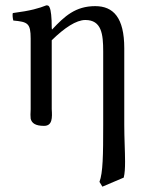

<svg xmlns="http://www.w3.org/2000/svg" viewBox="-20 -462 568 720"><path d="M174 -358C174 -398 171 -424 166 -434C164 -439 162 -442 154 -442C126 -431 97 -422 28 -413C26 -407 28 -391 30 -385C84 -380 95 -375 95 -317V-72C95 -66 95 -59 95 -52C94 -38 94 -24 95 -17C99 0 113 10 145 10C177 10 176 -21 174 -53C174 -60 174 -66 174 -72V-311C222 -358 266 -387 300 -387C361 -387 367 -334 367 -269V6C367 120 366 186 353 220L364 238L444 204C448 188 449 168 449 144C449 105 446 57 446 6V-281C446 -396 405 -439 337 -439C263 -439 222 -401 176 -352C175 -350 174 -353 174 -358Z"/></svg>

Font: Libertinus Math
Style: Regular
Weight: 400
Designer: Philipp H. Poll, Khaled Hosny
Foundry: Caleb Maclennan
Version: Version 7.050;RELEASE